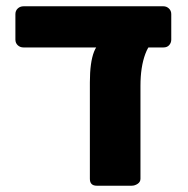

<svg xmlns="http://www.w3.org/2000/svg" viewBox="-20 -591 598 611"><path d="M288 0Q266 0 266 -22V-329Q266 -393 279.5 -427Q293 -461 323 -461H483Q458 -461 442.5 -419.5Q427 -378 427 -318V-22Q427 -12 418 -6Q409 0 399 0ZM55 -440Q44 -440 36.5 -447Q29 -454 29 -465V-546Q29 -557 36.5 -564Q44 -571 55 -571H500Q510 -571 517.5 -564Q525 -557 525 -546V-465Q525 -455 518.5 -447.5Q512 -440 500 -440Z"/></svg>

Font: DVN-Rubik
Style: Bold
Weight: 700
Designer: Hubert and Fischer
Foundry: Hubert & Fischer
Version: Version 2.102